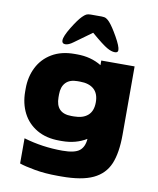

<svg xmlns="http://www.w3.org/2000/svg" viewBox="-94 -752 838 1021"><g transform="rotate(10 325.0 -241.5)"><path d="M590 -448V-80Q590 19 565 78.5Q540 138 479 167Q418 196 308 196H288Q220 196 164 186Q108 176 80 166V30Q181 60 289 60Q355 60 381 39.5Q407 19 410 -25Q353 10 278 10H264Q193 10 142.5 -19.5Q92 -49 66 -100Q40 -151 40 -216V-232Q40 -295 66 -346.5Q92 -398 142.5 -428Q193 -458 264 -458H278Q353 -458 410 -423V-448ZM420 -224Q420 -271 393.5 -294.5Q367 -318 318 -318H304Q263 -318 241.5 -295.5Q220 -273 220 -232V-216Q220 -130 304 -130H318Q367 -130 393.5 -153.5Q420 -177 420 -224ZM268 -658Q280 -670 288.5 -674.5Q297 -679 312 -679H372Q387 -679 396 -674Q405 -669 415 -658Q434 -637 462 -587.5Q490 -538 490 -518Q490 -504 473 -504Q454 -504 430 -518Q405 -532 342 -586L248 -518Q224 -500 206 -500Q188 -500 188 -518Q188 -540 218 -589Q248 -638 268 -658Z"/></g></svg>

Font: Dashboard
Style: Regular
Weight: 400
Designer: jaiki
Version: Version 1.000